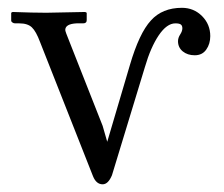

<svg xmlns="http://www.w3.org/2000/svg" viewBox="-20 -462 577 494"><path d="M431.2 -401.9C438 -401.9 442.7 -400.9 445.3 -398.9C447.9 -397 449.2 -393.7 449.2 -389.2C449.2 -384.3 447.3 -379 443.6 -373.3C439.9 -367.6 438 -361.8 438 -356C438 -345.2 442.1 -336.5 450.2 -329.8C458.3 -323.2 468.6 -319.8 481 -319.8C494 -319.8 503.9 -324.7 510.7 -334.5C517.6 -344.2 521 -355.8 521 -369.1C521 -389.3 513.9 -406.5 499.8 -420.7C485.6 -434.8 468.4 -441.9 448.2 -441.9C414.4 -441.9 387.7 -431 368.2 -409.2C348.3 -387.7 330.2 -349.3 314 -293.9L255.9 -97.2L244.1 -138.2L158.2 -356C151.4 -372.6 147.9 -382.2 147.9 -384.8C147.9 -395.2 157.6 -400.9 176.8 -401.9H193.8C200 -401.9 203.1 -404.6 203.1 -410.2V-429.2L199.2 -431.2L99.1 -429.2C76.3 -429.2 47.4 -429.9 12.2 -431.2L8.8 -429.2V-409.2C8.8 -407.2 9.8 -405.5 12 -404.1C14.1 -402.6 16.4 -401.9 19 -401.9H29.8C44.1 -401.9 54.9 -398.4 62 -391.6C69.2 -384.8 76.2 -372.2 83 -354L219.2 -8.8C224.8 5.2 233.1 12.2 244.1 12.2C253.6 12.2 261.6 4.4 268.1 -11.2L353 -290C362.8 -323.6 374.6 -350.6 388.4 -371.1C402.3 -391.6 416.5 -401.9 431.2 -401.9Z"/></svg>

Font: Linux Biolinum G
Style: Bold
Weight: 700
Designer: Philipp H. Poll
Foundry: Philipp H. Poll
Version: Version 1.1.0